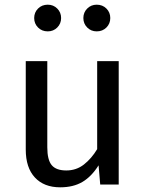

<svg xmlns="http://www.w3.org/2000/svg" viewBox="-20 -788 622 820"><path d="M395 -527H487V0H408L401 -82Q371 -34 332 -11Q293 12 237 12Q168 12 129 -30Q90 -72 90 -149V-527H182V-159Q182 -105 201 -82.5Q220 -60 263 -60Q306 -60 338.5 -85.5Q371 -111 395 -151ZM393 -768Q418 -768 434.5 -751.5Q451 -735 451 -711Q451 -687 434.5 -670.5Q418 -654 393 -654Q369 -654 352.5 -670.5Q336 -687 336 -711Q336 -735 352.5 -751.5Q369 -768 393 -768ZM184 -768Q208 -768 224.5 -751.5Q241 -735 241 -711Q241 -687 224.5 -670.5Q208 -654 184 -654Q159 -654 142.5 -670.5Q126 -687 126 -711Q126 -735 142.5 -751.5Q159 -768 184 -768Z"/></svg>

Font: Fira Sans Variable
Style: Regular
Weight: 400
Designer: Carrois Corporate & Edenspiekermann AG
Foundry: Carrois Corporate GbR & Edenspiekermann AG
Version: Version 4.202